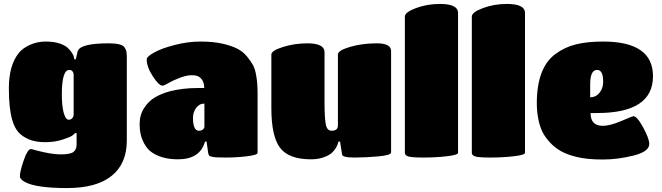

<svg xmlns="http://www.w3.org/2000/svg" viewBox="-20 -800 3361 975"><path d="M369 -66V-124H361Q357 -119 347 -111.5Q337 -104 297.5 -91Q258 -78 208.5 -78Q159 -78 125 -93Q91 -108 72 -130.5Q53 -153 42 -191Q25 -250 25 -351Q25 -467 74 -529Q93 -554 130.5 -571.5Q168 -589 211 -589Q254 -589 282 -579.5Q310 -570 324 -557Q352 -529 356 -508L357 -499H365L374 -538Q384 -580 532 -580Q598 -580 612 -560Q620 -548 622 -537.5Q624 -527 624 -506V-87Q624 31 547 93Q470 155 321 155Q163 155 106 124Q81 110 81 95Q81 71 100.5 14Q120 -43 137 -43Q141 -43 165 -36Q241 -16 288.5 -16Q336 -16 352.5 -28Q369 -40 369 -66ZM329 -192Q340 -192 347 -200Q354 -208 354 -218V-424Q350 -445 332 -445Q294 -445 294 -320Q294 -262 303.5 -227Q313 -192 329 -192Z M884 9Q793 9 741 -34Q720 -52 704.5 -87Q689 -122 689 -169Q689 -216 711.5 -251Q734 -286 766 -305Q798 -324 841 -336Q906 -353 984 -353H1017Q1017 -394 989 -411Q977 -418 952.5 -418Q928 -418 893.5 -405Q859 -392 836 -378.5Q813 -365 805 -365Q787 -365 756 -412.5Q725 -460 725 -499Q725 -512 762 -533Q799 -554 866.5 -571.5Q934 -589 998 -589Q1062 -589 1108.5 -578.5Q1155 -568 1184.5 -553Q1214 -538 1234.5 -513Q1255 -488 1265.5 -468Q1276 -448 1281 -416Q1288 -379 1288 -325V-24Q1288 -13 1234.5 -6.5Q1181 0 1128.5 0Q1076 0 1060.5 -3Q1045 -6 1042 -10Q1039 -14 1037 -24L1029 -81H1021Q996 9 884 9ZM1018 -157V-274Q992 -274 976 -252Q960 -230 960 -202Q960 -136 990 -136Q1003 -136 1010.5 -142.5Q1018 -149 1018 -157Z M1559 9Q1447 9 1402.5 -49Q1358 -107 1358 -251V-523Q1358 -543 1417 -561.5Q1476 -580 1541 -580Q1628 -580 1628 -535V-281Q1628 -205 1634 -170.5Q1640 -136 1664 -136Q1696 -136 1696 -163V-523Q1696 -544 1758 -562Q1820 -580 1893 -580Q1966 -580 1966 -541V-26Q1966 -12 1903 -6Q1840 0 1779 0Q1718 0 1717 -16L1707 -81H1699Q1690 -45 1663 -22Q1649 -10 1621.5 -0.5Q1594 9 1559 9Z M2306 -734V-24Q2306 -13 2249 -6.5Q2192 0 2131.5 0Q2071 0 2053.5 -5.5Q2036 -11 2036 -24V-716Q2036 -738 2092.5 -759Q2149 -780 2214 -780Q2306 -780 2306 -734Z M2646 -734V-24Q2646 -13 2589 -6.5Q2532 0 2471.5 0Q2411 0 2393.5 -5.5Q2376 -11 2376 -24V-716Q2376 -738 2432.5 -759Q2489 -780 2554 -780Q2646 -780 2646 -734Z M2979 -226Q2979 -161 3041 -161Q3077 -161 3135 -185.5Q3193 -210 3196 -210Q3215 -210 3246 -153Q3277 -96 3277 -69Q3277 -30 3197 -10Q3117 10 3040.5 10Q2964 10 2912.5 -2Q2861 -14 2828.5 -32.5Q2796 -51 2771.5 -78Q2747 -105 2735 -129.5Q2723 -154 2716 -184Q2706 -228 2706 -275Q2706 -457 2801 -526Q2848 -561 2906 -575Q2964 -589 3043 -589Q3296 -589 3296 -413Q3296 -226 3012 -226ZM2977 -372V-306Q3006 -306 3024.5 -329Q3043 -352 3043 -385Q3043 -445 3012 -445Q2977 -445 2977 -372Z"/></svg>

Font: Titan One
Style: Regular
Weight: 400
Designer: Rodrigo Fuenzalida
Foundry: Rodrigo Fuenzalida
Version: Version 1.001